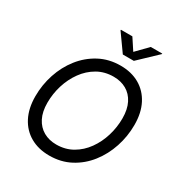

<svg xmlns="http://www.w3.org/2000/svg" viewBox="-214 -1097 1193 1262"><g transform="rotate(30 382.5 -466.0)"><path d="M341.3 9.8Q258.8 9.8 197.3 -25.4Q135.7 -60.5 101.8 -126.2Q67.9 -191.9 67.9 -283.2Q67.9 -369.6 94.7 -450.9Q121.6 -532.2 172.4 -596.7Q223.1 -661.1 294.4 -699.2Q365.7 -737.3 454.1 -737.3Q536.6 -737.3 597.7 -702.1Q658.7 -667 692.6 -601.6Q726.6 -536.1 726.6 -444.8Q726.6 -357.9 699.7 -276.6Q672.9 -195.3 622.3 -130.6Q571.8 -65.9 500.7 -28.1Q429.7 9.8 341.3 9.8ZM344.7 -76.2Q413.1 -76.2 467.3 -107.4Q521.5 -138.7 559.3 -191.4Q597.2 -244.1 616.9 -309.3Q636.7 -374.5 636.7 -442.4Q636.7 -510.7 613 -557.4Q589.4 -604 547.4 -627.7Q505.4 -651.4 450.7 -651.4Q382.3 -651.4 328.1 -620.1Q273.9 -588.9 235.8 -536.1Q197.8 -483.4 177.7 -418.5Q157.7 -353.5 157.7 -285.6Q157.7 -217.3 181.6 -170.7Q205.6 -124 247.8 -100.1Q290 -76.2 344.7 -76.2ZM423.3 -942.4 479.5 -856.9 563 -942.4H650.4L649.4 -938L512.2 -807.6H428.7L335.9 -938L336.9 -942.4Z"/></g></svg>

Font: Adwaita Sans
Style: Italic
Weight: 400
Italic angle: -9.39999°
Designer: Rasmus Andersson
Foundry: rsms
Version: Version 4.001;git-9221beed3